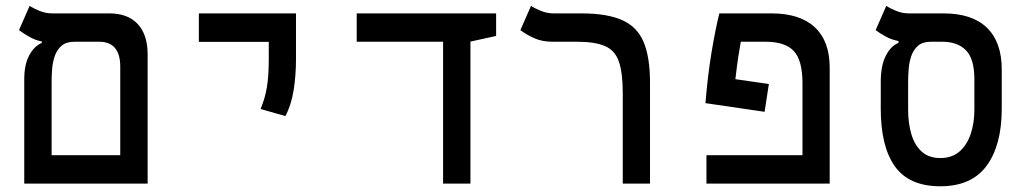

<svg xmlns="http://www.w3.org/2000/svg" viewBox="-20 -632 3556 661"><path d="M63.5 0V-359.4Q63.5 -410.2 80.8 -441.9Q98.1 -473.6 124 -484.4V-489.3Q102.5 -493.2 81.3 -505.1Q60.1 -517.1 45.4 -528.3L82 -611.8Q93.3 -604 115 -595Q136.7 -585.9 159.7 -585.9H356.4Q419.9 -585.9 454.1 -549.3Q488.3 -512.7 488.3 -444.3V0ZM236.8 -488.3Q208 -488.3 191.9 -474.4Q175.8 -460.4 168.5 -439Q161.1 -417.5 159.4 -393.8Q157.7 -370.1 157.7 -350.1V-97.7H394V-402.3Q394 -488.3 321.3 -488.3Z M962.4 -232.4 877 -256.8Q892.6 -293 898.9 -332.3Q905.3 -371.6 905.3 -428.2V-487.8H664.6V-585.9H999V-428.2Q999 -371.6 990.7 -320.3Q982.4 -269 962.4 -232.4Z M1505.4 0V-488.3H1208V-585.9H1688V-508.3L1599.6 -488.8V0Z M2217.8 -347.7V0H2124V-310.1Q2124 -380.9 2110.8 -419.4Q2097.7 -458 2063.5 -473.1Q2029.3 -488.3 1965.3 -488.3H1882.3Q1846.2 -488.3 1818.8 -500.7Q1791.5 -513.2 1771.5 -528.3L1808.1 -611.8Q1819.3 -604 1841.1 -595Q1862.8 -585.9 1886.2 -585.9H1981Q2070.3 -585.9 2122.1 -562.7Q2173.8 -539.6 2195.8 -487.3Q2217.8 -435.1 2217.8 -347.7Z M2627 -342.8 2612.3 -247.1 2408.7 -276.9Q2416.5 -373 2429.7 -452.4Q2442.9 -531.7 2456.5 -585.9H2636.2Q2733.9 -585.9 2785.2 -538.1Q2836.4 -490.2 2836.4 -398.9V0H2412.1V-97.7H2742.7V-345.7Q2742.7 -424.8 2712.6 -456.5Q2682.6 -488.3 2616.2 -488.3H2530.3Q2525.9 -464.8 2521.2 -433.3Q2516.6 -401.9 2511.7 -359.4Z M3217.3 9.3Q3109.9 9.3 3061 -59.1Q3012.2 -127.4 3012.2 -257.3V-350.6Q3012.2 -405.3 3029.3 -439.5Q3046.4 -473.6 3073.2 -484.4V-490.7Q3048.3 -495.6 3029.1 -506.3Q3009.8 -517.1 2994.6 -528.3L3031.2 -611.8Q3042.5 -604 3064.2 -595Q3085.9 -585.9 3108.9 -585.9H3228Q3327.1 -585.9 3377.9 -536.4Q3428.7 -486.8 3428.7 -393.1V-257.3Q3428.7 -132.8 3377 -61.8Q3325.2 9.3 3217.3 9.3ZM3217.3 -87.9Q3257.3 -87.9 3283.2 -110.4Q3309.1 -132.8 3321.8 -170.7Q3334.5 -208.5 3334.5 -253.9V-358.9Q3334.5 -429.7 3305.4 -459Q3276.4 -488.3 3224.1 -488.3H3184.6Q3156.2 -488.3 3140.4 -474.4Q3124.5 -460.4 3117.2 -438.7Q3109.9 -417 3108.2 -393.3Q3106.4 -369.6 3106.4 -349.6V-253.9Q3106.4 -208.5 3117.4 -170.7Q3128.4 -132.8 3152.8 -110.4Q3177.2 -87.9 3217.3 -87.9Z"/></svg>

Font: CaskaydiaCove NFP
Style: Regular
Weight: 400
Designer: Aaron Bell
Foundry: Saja Typeworks
Version: Version 2111.001; VTT 6.35;Nerd Fonts 3.1.1